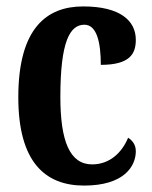

<svg xmlns="http://www.w3.org/2000/svg" viewBox="-20 -568 473 598"><path d="M242 10C366 10 403 -50 403 -97C403 -117 393 -130 379 -139C360 -93 322 -56 267 -56C197 -56 168 -129 168 -266C168 -440 198 -491 243 -491C282 -491 294 -434 294 -366C384 -366 403 -400 403 -444C403 -503 355 -548 239 -548C126 -548 37 -481 37 -265C37 -64 120 10 242 10Z"/></svg>

Font: Noto Serif Bengali ExtraCondensed
Style: Bold
Weight: 700
Width: 2
Designer: Juan Bruce, Universal Thirst, Indian Type Foundry and the Monotype Design Team.
Foundry: Monotype Imaging Inc.
Version: Version 2.003